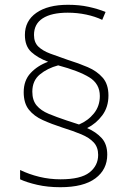

<svg xmlns="http://www.w3.org/2000/svg" viewBox="-20 -780 557 802"><path d="M79 -395Q79 -444 108 -475Q137 -506 181 -522Q138 -538 111 -562.5Q84 -587 84 -634Q84 -693 132 -726.5Q180 -760 264 -760Q311 -760 350 -751.5Q389 -743 421 -730L407 -697Q378 -711 340.5 -719Q303 -727 263 -727Q195 -727 158.5 -703.5Q122 -680 122 -634Q122 -603 140 -585.5Q158 -568 190 -556Q222 -544 263 -530Q308 -516 346.5 -499.5Q385 -483 409 -455.5Q433 -428 433 -381Q433 -333 407.5 -298.5Q382 -264 344 -245Q381 -229 404.5 -203.5Q428 -178 428 -134Q428 -72 378.5 -35Q329 2 232 2Q179 2 135.5 -8Q92 -18 64 -31V-70Q101 -52 144 -41.5Q187 -31 233 -31Q317 -31 353.5 -59.5Q390 -88 390 -133Q390 -165 371.5 -185Q353 -205 319.5 -219Q286 -233 241 -247Q195 -262 158.5 -278.5Q122 -295 100.5 -322Q79 -349 79 -395ZM115 -397Q115 -361 133 -339.5Q151 -318 183.5 -304.5Q216 -291 258 -277L310 -260Q348 -276 372.5 -306.5Q397 -337 397 -379Q397 -430 353 -457Q309 -484 223 -507Q178 -495 146.5 -469Q115 -443 115 -397Z"/></svg>

Font: Noto Sans Lao UI ExtLt
Style: Regular
Weight: 200
Designer: Monotype Design Team
Foundry: Monotype Imaging Inc.
Version: Version 2.000; ttfautohint (v1.8.4.7-5d5b)